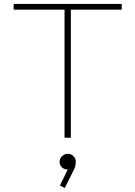

<svg xmlns="http://www.w3.org/2000/svg" viewBox="-20 -696 684 970"><path d="M306 0V-657H338V0ZM49 -647V-676H595V-647ZM307 254 283 241 329 146 343 144Q341 151 335 155.5Q329 160 319 160Q304 160 292.5 149Q281 138 281 122Q281 105 293.5 93Q306 81 323 81Q339 81 351 93Q363 105 363 122Q363 129 361.5 138.5Q360 148 352 164Z"/></svg>

Font: Outfit Thin
Style: Regular
Weight: 100
Designer: Rodrigo Fuenzalida
Foundry: fragTYPE
Version: Version 1.100;gftools[0.9.27]